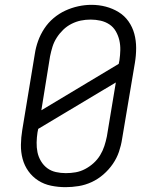

<svg xmlns="http://www.w3.org/2000/svg" viewBox="-20 -766 640 794"><path d="M251 8Q221 8 191.5 2Q162 -4 138 -19.5Q114 -35 97.5 -58Q81 -81 73.5 -109Q66 -137 66.5 -167.5Q67 -198 72 -228L124 -543Q128 -570 137.5 -596.5Q147 -623 163 -647.5Q179 -672 201.5 -691Q224 -710 250 -722Q276 -734 303.5 -740Q331 -746 358 -746Q389 -746 417.5 -738.5Q446 -731 470.5 -716Q495 -701 511.5 -677.5Q528 -654 535.5 -626Q543 -598 543 -567.5Q543 -537 538 -507L485 -192Q481 -165 472 -138.5Q463 -112 446.5 -88Q430 -64 407.5 -44.5Q385 -25 359 -13Q333 -1 305.5 3.5Q278 8 251 8ZM151 -310 471 -502 474 -517Q477 -538 477.5 -559Q478 -580 473.5 -599.5Q469 -619 459 -636.5Q449 -654 432.5 -665Q416 -676 396 -680.5Q376 -685 355 -685Q334 -685 314.5 -681Q295 -677 276 -667.5Q257 -658 241.5 -643Q226 -628 214.5 -610Q203 -592 197 -572.5Q191 -553 187 -533ZM252 -50Q273 -50 293 -53.5Q313 -57 332 -67Q351 -77 367 -91.5Q383 -106 394 -124Q405 -142 411.5 -162Q418 -182 422 -202L459 -425L138 -233L135 -218Q132 -198 131.5 -177Q131 -156 135 -136.5Q139 -117 149.5 -99.5Q160 -82 175.5 -70.5Q191 -59 211 -54.5Q231 -50 252 -50Z"/></svg>

Font: Iosevka Slab LtExObl
Style: Regular
Weight: 300
Width: 7
Italic angle: -9°
Monospace: yes
Designer: Belleve Invis
Foundry: Belleve Invis
Version: Version 11.1.0; ttfautohint (v1.8.3)